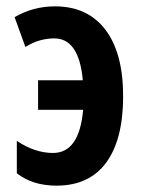

<svg xmlns="http://www.w3.org/2000/svg" viewBox="-20 -575 446 605"><path d="M368 -272Q368 -408 312 -481.5Q256 -555 153 -555Q85 -555 26 -521L60 -427Q103 -454 151 -454Q229 -454 241 -322H100V-229H242Q230 -93 147 -93Q90 -93 33 -131V-29Q83 10 158 10Q261 10 314.5 -62.5Q368 -135 368 -272Z"/></svg>

Font: Noto Sans UI Condensed
Style: Bold
Weight: 700
Width: 3
Designer: Monotype Design Team
Foundry: Monotype Imaging Inc.
Version: 1.001